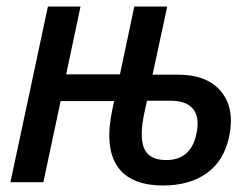

<svg xmlns="http://www.w3.org/2000/svg" viewBox="-20 -559 774 589"><path d="M481 10Q379 10 339.5 -49.5Q300 -109 325 -225L330 -249H166L113 0H12L127 -539H227L183 -331H348L392 -539H493L448 -330H525Q616 -330 658.5 -278Q701 -226 683 -140Q667 -65 614 -27.5Q561 10 481 10ZM423 -214Q407 -138 422.5 -103Q438 -68 490 -68Q567 -68 583 -151Q593 -200 572 -225Q551 -250 504 -250H431Z"/></svg>

Font: Noto Sans SemiCondensed Medium
Style: Italic
Weight: 500
Width: 4
Italic angle: -12°
Designer: Monotype Design Team
Foundry: Monotype Imaging Inc.
Version: Version 2.013; ttfautohint (v1.8.4.7-5d5b)